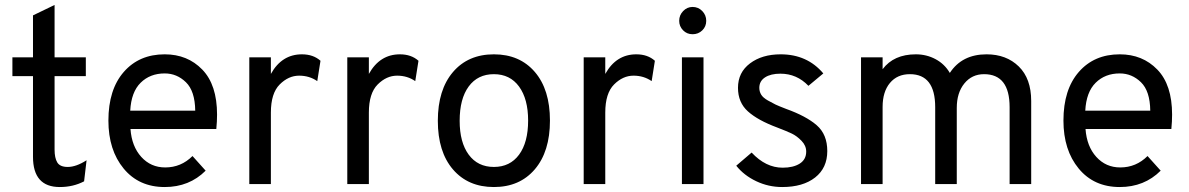

<svg xmlns="http://www.w3.org/2000/svg" viewBox="-20 -742 4792 774"><path d="M221 12Q113 12 113 -110V-435H30V-511H113V-680L200 -722V-511H326V-435H200V-139Q200 -105 211 -87Q222 -69 253 -69Q287 -69 329 -96L319 -11Q275 12 221 12Z M644 12Q540 12 478.5 -62.5Q417 -137 417 -256Q417 -381 479 -452Q541 -523 644 -523Q736 -523 795.5 -461.5Q855 -400 855 -280Q855 -252 852 -222H506Q511 -152 549.5 -109.5Q588 -67 646 -67Q710 -67 756 -113L809 -54Q743 12 644 12ZM505 -296H767Q766 -375 729.5 -410.5Q693 -446 644 -446Q585 -446 547 -408.5Q509 -371 505 -296Z M985 0V-511H1072V-444Q1116 -523 1197 -523Q1243 -523 1272 -497L1259 -415Q1227 -437 1186 -437Q1143 -437 1107.5 -401.5Q1072 -366 1072 -288V0Z M1380 0V-511H1467V-444Q1511 -523 1592 -523Q1638 -523 1667 -497L1654 -415Q1622 -437 1581 -437Q1538 -437 1502.5 -401.5Q1467 -366 1467 -288V0Z M2136 -59.5Q2075 12 1971 12Q1867 12 1806 -59Q1745 -130 1745 -255Q1745 -380 1806 -451.5Q1867 -523 1971 -523Q2075 -523 2136 -452Q2197 -381 2197 -256Q2197 -131 2136 -59.5ZM2109 -256Q2109 -343 2072.5 -393Q2036 -443 1971 -443Q1906 -443 1869.5 -393.5Q1833 -344 1833 -255Q1833 -168 1869.5 -118.5Q1906 -69 1971 -69Q2036 -69 2072.5 -118.5Q2109 -168 2109 -256Z M2333 0V-511H2420V-444Q2464 -523 2545 -523Q2591 -523 2620 -497L2607 -415Q2575 -437 2534 -437Q2491 -437 2455.5 -401.5Q2420 -366 2420 -288V0Z M2718 -658Q2718 -681 2734 -697.5Q2750 -714 2772 -714Q2795 -714 2811 -697.5Q2827 -681 2827 -658Q2827 -635 2811 -619.5Q2795 -604 2772 -604Q2749 -604 2733.5 -620Q2718 -636 2718 -658ZM2729 0V-511H2816V0Z M3133 12Q3078 12 3028.5 -11.5Q2979 -35 2948 -74L3010 -127Q3067 -66 3135 -66Q3178 -66 3204 -82.5Q3230 -99 3230 -131Q3230 -155 3211 -174.5Q3192 -194 3172 -203.5Q3152 -213 3113 -228Q3035 -257 2995 -293Q2955 -329 2955 -388Q2955 -450 3003.5 -486.5Q3052 -523 3127 -523Q3234 -523 3299 -446L3239 -396Q3192 -445 3126 -445Q3087 -445 3064 -430Q3041 -415 3041 -388Q3041 -373 3048.5 -360.5Q3056 -348 3075.5 -337Q3095 -326 3106.5 -320.5Q3118 -315 3149 -303Q3230 -274 3272.5 -237Q3315 -200 3315 -133Q3315 -65 3266 -26.5Q3217 12 3133 12Z M4050 0V-310Q4050 -443 3947 -443Q3898 -443 3867.5 -405.5Q3837 -368 3837 -307V0H3750V-310Q3750 -443 3648 -443Q3597 -443 3567.5 -407.5Q3538 -372 3538 -311V0H3451V-511H3538V-463Q3583 -523 3672 -523Q3715 -523 3751.5 -503.5Q3788 -484 3809 -448Q3858 -523 3957 -523Q4037 -523 4087 -474Q4137 -425 4137 -335V0Z M4494 12Q4390 12 4328.5 -62.5Q4267 -137 4267 -256Q4267 -381 4329 -452Q4391 -523 4494 -523Q4586 -523 4645.5 -461.5Q4705 -400 4705 -280Q4705 -252 4702 -222H4356Q4361 -152 4399.5 -109.5Q4438 -67 4496 -67Q4560 -67 4606 -113L4659 -54Q4593 12 4494 12ZM4355 -296H4617Q4616 -375 4579.5 -410.5Q4543 -446 4494 -446Q4435 -446 4397 -408.5Q4359 -371 4355 -296Z"/></svg>

Font: Overpass
Style: Regular
Weight: 400
Designer: Delve Withrington, Thomas Jockin
Foundry: Delve Fonts
Version: Version 3.000;DELV;Overpass